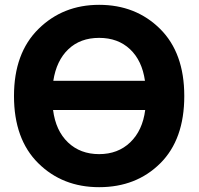

<svg xmlns="http://www.w3.org/2000/svg" viewBox="-20 -745 823 796"><path d="M744 -347Q744 -167 644.5 -68Q545 31 391 31Q239 31 138.5 -68.5Q38 -168 38 -347Q38 -525 139.5 -625Q241 -725 391 -725Q543 -725 643.5 -625.5Q744 -526 744 -347ZM582 -289H200Q211 -203 262 -154.5Q313 -106 391 -106Q469 -106 520 -155Q571 -204 582 -289ZM201 -410H581Q569 -494 519 -541Q469 -588 391 -588Q313 -588 263.5 -541Q214 -494 201 -410Z"/></svg>

Font: Repo
Style: Bold
Weight: 700
Designer: Stefan Peev
Foundry: Context Ltd
Version: Version 001.000